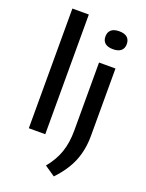

<svg xmlns="http://www.w3.org/2000/svg" viewBox="-187 -897 926 1218"><g transform="rotate(20 276.0 -287.5)"><path d="M82.5 0V-808H193.5V0ZM265.5 185Q314.5 125.5 336.5 61.5Q358.5 -2.5 358.5 -85.5V-544H469.5V-90Q469.5 4.5 438.2 81.2Q407 158 336 233ZM340 -713.5Q340 -743 358.2 -758.8Q376.5 -774.5 412 -774.5Q447.5 -774.5 465.8 -758.8Q484 -743 484 -713.5Q484 -684.5 465.8 -669Q447.5 -653.5 412 -653.5Q376.5 -653.5 358.2 -669Q340 -684.5 340 -713.5Z"/></g></svg>

Font: Encode Sans Expanded Medium
Style: Regular
Weight: 500
Width: 7
Designer: Multiple Designers
Foundry: Impallari Type
Version: Version 2.000